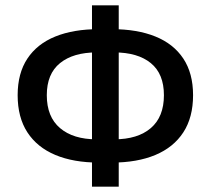

<svg xmlns="http://www.w3.org/2000/svg" viewBox="-20 -686 788 718"><path d="M350 -78Q255 -78 187 -106.5Q119 -135 82.5 -191Q46 -247 46 -330Q46 -412 82.5 -467Q119 -522 187 -549.5Q255 -577 350 -577H398Q493 -577 561 -549.5Q629 -522 665.5 -467Q702 -412 702 -330Q702 -247 665.5 -191Q629 -135 561 -106.5Q493 -78 398 -78ZM341 -165H407Q495 -165 544 -207Q593 -249 593 -330Q593 -410 544 -450Q495 -490 407 -490H341Q254 -490 204.5 -450Q155 -410 155 -330Q155 -249 204.5 -207Q254 -165 341 -165ZM324 12V-666H424V12Z"/></svg>

Font: Source Sans 3 SemiBold
Style: Regular
Weight: 600
Designer: Paul D. Hunt
Foundry: Adobe
Version: Version 3.046;hotconv 1.0.118;makeotfexe 2.5.65603